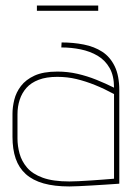

<svg xmlns="http://www.w3.org/2000/svg" viewBox="-20 -662 485 692"><path d="M334 -642H113V-623H334ZM391 -346Q361 -361 327.5 -374.5Q294 -388 259 -396Q224 -404 187 -404Q136 -404 104.5 -389.5Q73 -375 55.5 -352Q38 -329 31.5 -302.5Q25 -276 25 -252V-169Q25 -124 36.5 -90.5Q48 -57 73 -34.5Q98 -12 137 -1Q176 10 230 10Q241 10 263 9Q285 8 310.5 6.5Q336 5 359 3.5Q382 2 396.5 1Q411 0 410 0V-336Q410 -389 393.5 -423Q377 -457 348.5 -475.5Q320 -494 282 -501.5Q244 -509 202 -509L201 -491Q237 -491 271 -484Q305 -477 332 -461Q359 -445 375 -417Q391 -389 391 -346ZM391 -323V-18Q392 -18 380 -17Q368 -16 348.5 -14.5Q329 -13 306.5 -11.5Q284 -10 263.5 -9Q243 -8 230 -8Q171 -8 134 -21.5Q97 -35 77.5 -58Q58 -81 50.5 -108.5Q43 -136 43 -163V-250Q43 -278 51 -302.5Q59 -327 75.5 -345.5Q92 -364 119.5 -374.5Q147 -385 186 -385Q223 -385 256 -377Q289 -369 322.5 -355.5Q356 -342 391 -323Z"/></svg>

Font: Advent Pro Thin
Style: Regular
Weight: 250
Version: Version 3.000